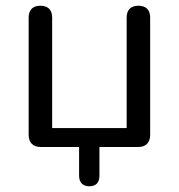

<svg xmlns="http://www.w3.org/2000/svg" viewBox="-20 -513 624 670"><path d="M292 137C315 137 327 124 327 100V0H462C489 0 504 -15 504 -43V-452C504 -479 489 -493 463 -493C437 -493 422 -479 422 -452V-66H162V-452C162 -479 147 -493 121 -493C95 -493 80 -479 80 -452V-43C80 -15 95 0 123 0H256V100C256 124 269 137 292 137Z"/></svg>

Font: SN Pro Book
Style: Regular
Weight: 350
Designer: Tobias Whetton
Foundry: Supernotes
Version: Version 1.003;Glyphs 3.3 (3324)